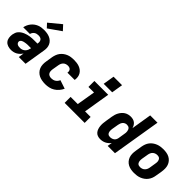

<svg xmlns="http://www.w3.org/2000/svg" viewBox="134 -1751 2733 2733"><g transform="rotate(45 1500.0 -384.5)"><path d="M180 8Q146 8 115 -2.5Q84 -13 64 -37Q44 -61 39 -94Q34 -127 39 -161Q43 -183 51 -204Q59 -225 74 -242Q89 -259 108.5 -272Q128 -285 149 -294Q170 -303 191.5 -308.5Q213 -314 234.5 -317.5Q256 -321 277 -322Q298 -323 319 -323H384L385 -331Q388 -348 385.5 -365Q383 -382 373 -394.5Q363 -407 346.5 -412Q330 -417 313 -417Q297 -417 280 -413.5Q263 -410 248.5 -400Q234 -390 224 -375Q214 -360 211 -344H76Q81 -370 92 -395Q103 -420 120.5 -442.5Q138 -465 160.5 -482Q183 -499 208.5 -509.5Q234 -520 260.5 -524Q287 -528 313 -528Q344 -528 373.5 -523.5Q403 -519 429.5 -507.5Q456 -496 477 -476Q498 -456 509.5 -430Q521 -404 522.5 -373.5Q524 -343 518 -313L467 0H331L344 -84Q331 -63 312.5 -45Q294 -27 272.5 -15Q251 -3 227 2.5Q203 8 180 8ZM253 -103Q273 -103 294 -111Q315 -119 330.5 -135Q346 -151 354 -171.5Q362 -192 366 -212H319Q310 -212 300 -212Q290 -212 280 -211Q270 -210 260 -208.5Q250 -207 239.5 -205Q229 -203 219.5 -200Q210 -197 200.5 -192Q191 -187 184 -178.5Q177 -170 175 -160Q173 -146 179.5 -133.5Q186 -121 198 -114Q210 -107 224 -105Q238 -103 253 -103ZM325 -570 269 -630 447 -777 515 -703Z M870 8Q837 8 804 2.5Q771 -3 743 -16.5Q715 -30 693 -53Q671 -76 659.5 -105.5Q648 -135 647 -168.5Q646 -202 652 -235L668 -335Q673 -362 683 -389Q693 -416 710.5 -439.5Q728 -463 752.5 -481Q777 -499 803.5 -509.5Q830 -520 858 -524Q886 -528 913 -528Q942 -528 970.5 -524.5Q999 -521 1024.5 -511.5Q1050 -502 1071.5 -485.5Q1093 -469 1107 -445.5Q1121 -422 1125 -394Q1129 -366 1125 -337Q1124 -336 1124 -334.5Q1124 -333 1124 -332H978Q978 -332 978 -332.5Q978 -333 978 -334Q981 -349 978 -363.5Q975 -378 966 -388.5Q957 -399 942.5 -403.5Q928 -408 913 -408Q895 -408 876.5 -402Q858 -396 844 -382.5Q830 -369 822.5 -351.5Q815 -334 812 -316L795 -216Q792 -196 793.5 -176.5Q795 -157 805 -141.5Q815 -126 833 -119Q851 -112 870 -112Q887 -112 904.5 -116Q922 -120 937.5 -130Q953 -140 964.5 -154.5Q976 -169 983 -186L1112 -143Q1097 -109 1071.5 -79Q1046 -49 1013 -28.5Q980 -8 943 0Q906 8 870 8Z M1254 0V-120H1398L1445 -400H1333V-520H1611L1545 -120H1657V0ZM1455 -585 1483 -756H1654L1626 -585Z M1976 8Q1948 8 1923 -1Q1898 -10 1881.5 -29.5Q1865 -49 1856.5 -74Q1848 -99 1845.5 -125.5Q1843 -152 1845 -180Q1847 -208 1852 -235L1868 -335Q1872 -359 1879 -382.5Q1886 -406 1898 -428Q1910 -450 1927 -469.5Q1944 -489 1965.5 -502.5Q1987 -516 2011.5 -522Q2036 -528 2059 -528Q2083 -528 2105.5 -522Q2128 -516 2145 -502.5Q2162 -489 2173.5 -469.5Q2185 -450 2191 -428L2241 -735H2388L2267 0H2120L2132 -71Q2118 -52 2100 -36.5Q2082 -21 2061.5 -11Q2041 -1 2019 3.5Q1997 8 1976 8ZM2055 -112Q2071 -112 2087.5 -116.5Q2104 -121 2118 -131Q2132 -141 2140 -156.5Q2148 -172 2151 -188L2167 -288Q2170 -302 2171 -316Q2172 -330 2170 -343Q2168 -356 2163.5 -368.5Q2159 -381 2150 -390.5Q2141 -400 2128 -404Q2115 -408 2101 -408Q2084 -408 2067.5 -401Q2051 -394 2039 -380Q2027 -366 2021 -349Q2015 -332 2012 -316L1995 -216Q1993 -203 1992.5 -191Q1992 -179 1993.5 -167Q1995 -155 1999.5 -144.5Q2004 -134 2012 -126Q2020 -118 2031.5 -115Q2043 -112 2055 -112Z M2658 8Q2625 8 2593.5 2.5Q2562 -3 2534.5 -17.5Q2507 -32 2487 -55.5Q2467 -79 2457 -108Q2447 -137 2446.5 -169.5Q2446 -202 2452 -235L2468 -335Q2473 -363 2483 -390Q2493 -417 2511 -440.5Q2529 -464 2553.5 -481.5Q2578 -499 2605 -509.5Q2632 -520 2660 -524Q2688 -528 2716 -528Q2748 -528 2780 -522.5Q2812 -517 2839 -502.5Q2866 -488 2886 -464.5Q2906 -441 2916 -412Q2926 -383 2926.5 -350.5Q2927 -318 2922 -285L2905 -185Q2901 -157 2890.5 -130Q2880 -103 2862 -79.5Q2844 -56 2819.5 -38.5Q2795 -21 2768 -10.5Q2741 0 2713 4Q2685 8 2658 8ZM2660 -112Q2678 -112 2696 -118Q2714 -124 2728.5 -137.5Q2743 -151 2751 -168.5Q2759 -186 2762 -204L2778 -304Q2780 -317 2781 -329.5Q2782 -342 2780 -353.5Q2778 -365 2772.5 -376Q2767 -387 2758.5 -394.5Q2750 -402 2738 -405Q2726 -408 2714 -408Q2696 -408 2677.5 -402Q2659 -396 2644.5 -382.5Q2630 -369 2622.5 -351.5Q2615 -334 2612 -316L2595 -216Q2593 -203 2592.5 -190.5Q2592 -178 2594 -166.5Q2596 -155 2601 -144Q2606 -133 2614.5 -125.5Q2623 -118 2635 -115Q2647 -112 2660 -112Z"/></g></svg>

Font: Iosevka SS04 Heavy Extended
Style: Italic
Weight: 900
Width: 7
Italic angle: -9°
Monospace: yes
Designer: Belleve Invis
Foundry: Belleve Invis
Version: Version 19.0.0; ttfautohint (v1.8.4)